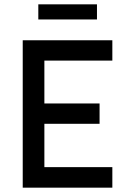

<svg xmlns="http://www.w3.org/2000/svg" viewBox="-20 -867 594 887"><path d="M165 -295V-389H440V-295ZM162 -587 185 -619V-79L157 -95H499V0H85V-681H499V-587ZM428 -777H157V-847H428Z"/></svg>

Font: Gabarito
Style: Regular
Weight: 400
Designer: Leandro Assis / Alvaro Franca / Felipe Casaprima
Foundry: Naipe Foundry
Version: Version 1.000